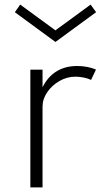

<svg xmlns="http://www.w3.org/2000/svg" viewBox="-20 -815 473 835"><path d="M112 0V-512H165V-435.5Q188 -481.5 226 -504.8Q264 -528 316 -528Q338 -528 359.8 -523.8Q381.5 -519.5 397.5 -512.5L376 -467.5Q361.5 -474.5 343.2 -478Q325 -481.5 307.5 -481.5Q271.5 -481.5 238.8 -462.8Q206 -444 185.5 -414.2Q165 -384.5 165 -351V0ZM221 -632.5 44.5 -762 68 -795 221 -683 374 -795 398 -762Z"/></svg>

Font: Spartan Thin Light
Style: Regular
Weight: 300
Version: Version 1.004